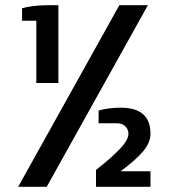

<svg xmlns="http://www.w3.org/2000/svg" viewBox="-20 -720 660 740"><path d="M50 0 440 -700H550L160 0ZM120 -640H65V-688Q80 -693 107.5 -696.5Q135 -700 165 -700H205V-400H120ZM350 -65Q410 -112 442.5 -146.5Q475 -181 475 -205Q475 -221 463 -233Q451 -245 430 -245H360V-294Q376 -299 399.5 -302Q423 -305 445 -305Q560 -305 560 -205Q560 -172 533.5 -139Q507 -106 445 -60H560V0H350Z"/></svg>

Font: Cuprum
Style: Bold
Weight: 700
Designer: Jovanny Lemonad
Foundry: Jovanny Lemonad
Version: Version 2.000